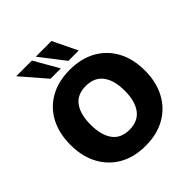

<svg xmlns="http://www.w3.org/2000/svg" viewBox="-247 -1114 1298 1298"><g transform="rotate(-45 402.0 -465.0)"><path d="M46 -353Q46 -463 89 -544.5Q132 -626 212 -671Q292 -716 401 -716Q511 -716 591 -671Q671 -626 714.5 -544.5Q758 -463 758 -353Q758 -244 714.5 -162Q671 -80 591 -34.5Q511 11 401 11Q292 11 212.5 -34.5Q133 -80 89.5 -162Q46 -244 46 -353ZM239 -353Q239 -254 279 -198.5Q319 -143 401 -143Q483 -143 524 -198.5Q565 -254 565 -353Q565 -452 524 -507Q483 -562 401 -562Q319 -562 279 -507.5Q239 -453 239 -353ZM438 -765 302 -941H452L537 -765ZM267 -765 115 -941H265L366 -765Z"/></g></svg>

Font: Mulish ExtraLight Black
Style: Regular
Weight: 900
Version: Version 3.603